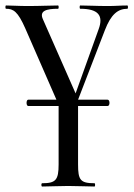

<svg xmlns="http://www.w3.org/2000/svg" viewBox="-27 -406 488 701"><path d="M438 -386C411 -386 397 -384 367 -384C321 -384 298 -386 266 -386C263 -386 263 -374 266 -374C331 -374 352 -350 333 -299L249 -65L130 -335C115 -367 143 -374 185 -374C188 -374 188 -386 185 -386C155 -386 122 -384 74 -384C40 -384 16 -386 -5 -386C-8 -386 -8 -374 -5 -374C22 -374 38 -364 65 -303L179 -42H76C68 -42 68 -19 76 -19H187V194C187 251 177 263 127 263C123 263 123 275 127 275C152 275 186 273 222 273C260 273 293 275 318 275C321 275 321 263 318 263C266 263 258 251 258 194V-19H366C375 -19 375 -42 366 -42H258L356 -296C378 -353 403 -374 438 -374C441 -374 441 -386 438 -386Z"/></svg>

Font: Cormorant Infant Book
Style: Regular
Weight: 500
Designer: Christian Thalmann (Catharsis Fonts)
Version: Version 1.000;PS 002.000;hotconv 1.0.88;makeotf.lib2.5.64775